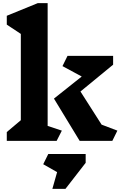

<svg xmlns="http://www.w3.org/2000/svg" viewBox="-20 -893 773 1217"><path d="M372 -65 339 0H23V-56L112 -131V-678L23 -737V-793L219 -873H282V-95ZM692 0H485L322 -268L498 -408L376 -474L408 -539H697V-483L490 -313L624 -103L724 -65ZM523 139 395 304H312L342 198L254 148L286 83H523Z"/></svg>

Font: InknutAntiqua
Style: Bold
Weight: 700
Designer: Claus Eggers Srensen
Foundry: Claus Eggers Srensen
Version: Version 1.000; ttfautohint (v1.2) -l 7 -r 28 -G 50 -x 13 -D 